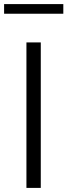

<svg xmlns="http://www.w3.org/2000/svg" viewBox="-40 -917 329 937"><path d="M89 0V-710H159V0ZM-20 -850V-897H269V-850Z"/></svg>

Font: Raleway Thin
Style: Regular
Weight: 400
Version: Version 4.026